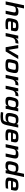

<svg xmlns="http://www.w3.org/2000/svg" viewBox="3370 -4152 992 7771"><g transform="rotate(90 3865.5 -267.0)"><path d="M36 0 193 -743H323L260 -447H267Q286 -470 311 -486Q336 -502 370 -510Q404 -518 448 -518Q515 -518 551.5 -504Q588 -490 603 -461.5Q618 -433 618 -389Q618 -370 614 -343.5Q610 -317 605 -289L543 0H413L471 -276Q474 -290 478 -315Q482 -340 482 -352Q482 -392 460 -402.5Q438 -413 384 -413Q338 -413 309.5 -403.5Q281 -394 265 -375.5Q249 -357 240 -329.5Q231 -302 224 -267L167 0Z M951 8Q861 8 809.5 -5Q758 -18 736.5 -47Q715 -76 715 -123Q715 -149 719.5 -182.5Q724 -216 732 -254Q748 -331 766.5 -382.5Q785 -434 816 -463.5Q847 -493 900.5 -505.5Q954 -518 1040 -518Q1120 -518 1164 -505Q1208 -492 1227 -465Q1246 -438 1246 -395Q1246 -377 1242.5 -355Q1239 -333 1234.5 -307Q1230 -281 1223 -254L1214 -218H857Q853 -198 850 -181Q847 -164 847 -151Q847 -128 859.5 -115.5Q872 -103 904.5 -98.5Q937 -94 996 -94Q1021 -94 1051.5 -95Q1082 -96 1113.5 -98.5Q1145 -101 1170 -104L1150 -8Q1126 -4 1092 0Q1058 4 1021.5 6Q985 8 951 8ZM872 -294H1108L1110 -305Q1113 -323 1115.5 -336.5Q1118 -350 1118 -362Q1118 -387 1107.5 -399.5Q1097 -412 1076 -415.5Q1055 -419 1022 -419Q980 -419 955 -414Q930 -409 914.5 -395.5Q899 -382 890 -357.5Q881 -333 872 -294Z M1317 0 1424 -510H1546L1529 -413H1536Q1562 -456 1592 -478.5Q1622 -501 1660.5 -509.5Q1699 -518 1749 -518L1724 -398Q1662 -398 1621 -386Q1580 -374 1555 -349Q1530 -324 1515 -286.5Q1500 -249 1489 -197L1448 0Z M1892 0 1803 -510H1933L1997 -117H2002L2230 -510H2370L2062 0Z M2623 8Q2526 8 2471.5 -3.5Q2417 -15 2395 -43.5Q2373 -72 2373 -121Q2373 -147 2378 -179.5Q2383 -212 2391 -255Q2405 -320 2417 -365.5Q2429 -411 2447 -441Q2465 -471 2495 -487.5Q2525 -504 2572 -511Q2619 -518 2691 -518Q2787 -518 2841 -506.5Q2895 -495 2916.5 -466.5Q2938 -438 2938 -389Q2938 -362 2934 -329.5Q2930 -297 2921 -255Q2907 -189 2894.5 -142.5Q2882 -96 2864.5 -66.5Q2847 -37 2817.5 -21Q2788 -5 2741.5 1.5Q2695 8 2623 8ZM2621 -95Q2661 -95 2687.5 -98Q2714 -101 2729.5 -110.5Q2745 -120 2755 -137.5Q2765 -155 2772.5 -183.5Q2780 -212 2790 -255Q2797 -291 2801 -317Q2805 -343 2805 -362Q2805 -385 2794.5 -396Q2784 -407 2760 -411Q2736 -415 2692 -415Q2641 -415 2612 -409.5Q2583 -404 2568 -388.5Q2553 -373 2544 -340.5Q2535 -308 2524 -255Q2516 -218 2511.5 -191.5Q2507 -165 2507 -147Q2507 -125 2517.5 -113.5Q2528 -102 2553 -98.5Q2578 -95 2621 -95Z M3009 0 3116 -510H3238L3221 -413H3228Q3254 -456 3284 -478.5Q3314 -501 3352.5 -509.5Q3391 -518 3441 -518L3416 -398Q3354 -398 3313 -386Q3272 -374 3247 -349Q3222 -324 3207 -286.5Q3192 -249 3181 -197L3140 0Z M3449 0 3556 -510H3678L3661 -413H3668Q3694 -456 3724 -478.5Q3754 -501 3792.5 -509.5Q3831 -518 3881 -518L3856 -398Q3794 -398 3753 -386Q3712 -374 3687 -349Q3662 -324 3647 -286.5Q3632 -249 3621 -197L3580 0Z M4081 8Q4017 8 3977 -5Q3937 -18 3918.5 -50.5Q3900 -83 3900 -140Q3900 -164 3903.5 -194.5Q3907 -225 3915 -261Q3932 -337 3951.5 -387.5Q3971 -438 3998 -466.5Q4025 -495 4063.5 -506.5Q4102 -518 4158 -518Q4202 -518 4238.5 -513Q4275 -508 4301.5 -493Q4328 -478 4340 -448H4347L4367 -510H4490L4382 0H4261L4272 -70H4264Q4243 -36 4214.5 -19Q4186 -2 4151.5 3Q4117 8 4081 8ZM4143 -96Q4178 -96 4202 -101.5Q4226 -107 4241.5 -118.5Q4257 -130 4268 -147Q4275 -159 4282.5 -177Q4290 -195 4296.5 -216Q4303 -237 4308.5 -259Q4314 -281 4316.5 -301Q4319 -321 4319 -336Q4319 -379 4294 -396.5Q4269 -414 4207 -414Q4165 -414 4139 -408.5Q4113 -403 4096.5 -387Q4080 -371 4069 -339.5Q4058 -308 4046 -255Q4040 -225 4036.5 -203Q4033 -181 4033 -163Q4033 -134 4043.5 -119.5Q4054 -105 4078 -100.5Q4102 -96 4143 -96Z M4705 209Q4670 209 4633.5 206Q4597 203 4566 199.5Q4535 196 4515 192L4535 98Q4555 100 4582.5 102Q4610 104 4639 105.5Q4668 107 4693 107Q4757 107 4796 101Q4835 95 4856.5 80Q4878 65 4890 37.5Q4902 10 4912 -32Q4914 -41 4917 -51Q4920 -61 4921 -67H4915Q4892 -36 4864.5 -20.5Q4837 -5 4804 0.5Q4771 6 4733 6Q4670 6 4630 -7.5Q4590 -21 4571 -53Q4552 -85 4552 -142Q4552 -168 4556 -197.5Q4560 -227 4567 -264Q4583 -339 4602.5 -388.5Q4622 -438 4650.5 -466Q4679 -494 4719 -506Q4759 -518 4816 -518Q4859 -518 4896 -512Q4933 -506 4959.5 -490Q4986 -474 4998 -442H5004L5024 -510H5144L5049 -60Q5037 -3 5022 41Q5007 85 4985 116.5Q4963 148 4927.5 168.5Q4892 189 4837.5 199Q4783 209 4705 209ZM4797 -99Q4830 -99 4853 -103.5Q4876 -108 4892 -118.5Q4908 -129 4919 -145Q4927 -157 4935 -177Q4943 -197 4950 -221Q4957 -245 4962.5 -268.5Q4968 -292 4971 -311Q4974 -330 4974 -339Q4974 -381 4948.5 -397.5Q4923 -414 4863 -414Q4819 -414 4791 -409.5Q4763 -405 4746.5 -389Q4730 -373 4719 -341.5Q4708 -310 4697 -256Q4692 -227 4688 -203.5Q4684 -180 4684 -165Q4684 -136 4695 -122Q4706 -108 4731 -103.5Q4756 -99 4797 -99Z M5448 8Q5358 8 5306.5 -5Q5255 -18 5233.5 -47Q5212 -76 5212 -123Q5212 -149 5216.5 -182.5Q5221 -216 5229 -254Q5245 -331 5263.5 -382.5Q5282 -434 5313 -463.5Q5344 -493 5397.5 -505.5Q5451 -518 5537 -518Q5617 -518 5661 -505Q5705 -492 5724 -465Q5743 -438 5743 -395Q5743 -377 5739.5 -355Q5736 -333 5731.5 -307Q5727 -281 5720 -254L5711 -218H5354Q5350 -198 5347 -181Q5344 -164 5344 -151Q5344 -128 5356.5 -115.5Q5369 -103 5401.5 -98.5Q5434 -94 5493 -94Q5518 -94 5548.5 -95Q5579 -96 5610.5 -98.5Q5642 -101 5667 -104L5647 -8Q5623 -4 5589 0Q5555 4 5518.5 6Q5482 8 5448 8ZM5369 -294H5605L5607 -305Q5610 -323 5612.5 -336.5Q5615 -350 5615 -362Q5615 -387 5604.5 -399.5Q5594 -412 5573 -415.5Q5552 -419 5519 -419Q5477 -419 5452 -414Q5427 -409 5411.5 -395.5Q5396 -382 5387 -357.5Q5378 -333 5369 -294Z M5814 0 5922 -510H6043L6033 -440H6040Q6059 -466 6084.5 -483Q6110 -500 6145 -509Q6180 -518 6227 -518Q6293 -518 6329.5 -504Q6366 -490 6381 -461.5Q6396 -433 6396 -390Q6396 -371 6392 -344Q6388 -317 6383 -289L6321 0H6191L6249 -276Q6252 -290 6256 -315Q6260 -340 6260 -352Q6260 -379 6250.5 -391.5Q6241 -404 6219.5 -408.5Q6198 -413 6162 -413Q6116 -413 6087.5 -403.5Q6059 -394 6043 -375.5Q6027 -357 6018 -329.5Q6009 -302 6002 -267L5945 0Z M6687 8Q6623 8 6583 -5Q6543 -18 6524.5 -50.5Q6506 -83 6506 -140Q6506 -164 6509.5 -194.5Q6513 -225 6521 -261Q6538 -337 6557.5 -387.5Q6577 -438 6604 -466.5Q6631 -495 6669.5 -506.5Q6708 -518 6764 -518Q6808 -518 6844.5 -513Q6881 -508 6907.5 -493Q6934 -478 6946 -448H6952L7015 -743H7146L6989 0H6866L6877 -70H6870Q6849 -36 6820 -19Q6791 -2 6757.5 3Q6724 8 6687 8ZM6749 -96Q6784 -96 6808 -101.5Q6832 -107 6847.5 -118.5Q6863 -130 6874 -147Q6881 -159 6888.5 -177Q6896 -195 6902.5 -216Q6909 -237 6914.5 -259Q6920 -281 6922.5 -301Q6925 -321 6925 -336Q6925 -379 6900 -396.5Q6875 -414 6813 -414Q6771 -414 6745 -408.5Q6719 -403 6702.5 -387Q6686 -371 6675 -339.5Q6664 -308 6653 -255Q6646 -225 6642.5 -203Q6639 -181 6639 -163Q6639 -134 6649.5 -119.5Q6660 -105 6684 -100.5Q6708 -96 6749 -96Z M7401 8Q7311 8 7259.5 -5Q7208 -18 7186.5 -47Q7165 -76 7165 -123Q7165 -149 7169.5 -182.5Q7174 -216 7182 -254Q7198 -331 7216.5 -382.5Q7235 -434 7266 -463.5Q7297 -493 7350.5 -505.5Q7404 -518 7490 -518Q7570 -518 7614 -505Q7658 -492 7677 -465Q7696 -438 7696 -395Q7696 -377 7692.5 -355Q7689 -333 7684.5 -307Q7680 -281 7673 -254L7664 -218H7307Q7303 -198 7300 -181Q7297 -164 7297 -151Q7297 -128 7309.5 -115.5Q7322 -103 7354.5 -98.5Q7387 -94 7446 -94Q7471 -94 7501.5 -95Q7532 -96 7563.5 -98.5Q7595 -101 7620 -104L7600 -8Q7576 -4 7542 0Q7508 4 7471.5 6Q7435 8 7401 8ZM7322 -294H7558L7560 -305Q7563 -323 7565.5 -336.5Q7568 -350 7568 -362Q7568 -387 7557.5 -399.5Q7547 -412 7526 -415.5Q7505 -419 7472 -419Q7430 -419 7405 -414Q7380 -409 7364.5 -395.5Q7349 -382 7340 -357.5Q7331 -333 7322 -294Z"/></g></svg>

Font: Saira Expanded SemiBold
Style: Italic
Weight: 600
Width: 7
Italic angle: -12°
Designer: Hector Gatti with collaboration of the Omnibus-Type team
Foundry: Omnibus-Type
Version: Version 1.101